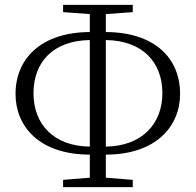

<svg xmlns="http://www.w3.org/2000/svg" viewBox="-20 -758 806 791"><path d="M350 -154C199 -156 118 -248 118 -374C118 -502 199 -591 350 -593ZM350 13H527V-17L416 -26V-121C625 -121 722 -240 722 -371C722 -517 619 -625 416 -626V-700L527 -708V-738H240V-708L350 -700V-626C150 -625 44 -517 44 -371C44 -238 141 -121 350 -121V-26L240 -17V13ZM416 -593C567 -591 649 -502 649 -374C649 -249 566 -156 416 -154Z"/></svg>

Font: Source Han Serif CN Light
Style: Regular
Weight: 300
Designer: Ryoko NISHIZUKA 西塚涼子 (kana & ideographs); Frank Grießhammer (Latin, Greek & Cyrillic); Wenlong ZHANG 张文龙 (bopomofo); San
Foundry: Adobe
Version: Version 2.003;hotconv 1.1.1;makeotfexe 2.6.0